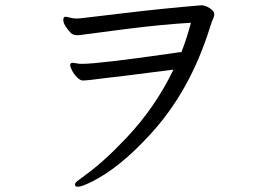

<svg xmlns="http://www.w3.org/2000/svg" viewBox="-20 -695 1040 725"><path d="M255 -458Q257 -458 281 -454H292Q352 -454 625 -493L646 -496Q655 -498 661 -498H665Q686 -552 701 -609Q594 -603 452.5 -585Q311 -567 296 -564.5Q281 -562 272 -562Q263 -562 255.5 -565Q248 -568 233.5 -587Q219 -606 219 -619Q219 -632 228 -632L256 -626L270 -625L285 -626Q304 -628 449.5 -645.5Q595 -663 739 -675H741Q755 -675 772 -664Q789 -653 789 -642.5Q789 -632 784.5 -623.5Q780 -615 773 -592Q697 -348 544 -184Q432 -62 329 -10Q288 10 276.5 10Q265 10 264 6L263 3Q263 -4 271.5 -11Q280 -18 301 -33Q372 -84 456 -173Q566 -289 635 -432Q605 -428 563 -423Q521 -418 476.5 -412Q432 -406 393 -402L328 -394Q302 -391 292.5 -391Q283 -391 271 -403Q259 -415 252 -429Q245 -443 245 -449Q245 -458 255 -458Z"/></svg>

Font: ToneOZ-Pinyin-WenKai-Regular
Style: Regular
Weight: 400
Designer: Fontworks Inc.
Foundry: ToneOZ
Version: Version 0.240331